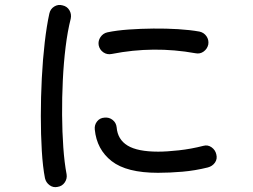

<svg xmlns="http://www.w3.org/2000/svg" viewBox="-20 -769 1040 790"><path d="M217 0Q199 4 184 -7Q169 -18 165 -36Q156 -82 152 -148.5Q148 -215 148 -292Q148 -369 152 -447Q156 -525 164 -594Q172 -663 183 -713Q187 -732 203 -742Q219 -752 237 -747Q256 -743 265.5 -727Q275 -711 271 -692Q258 -641 250 -576Q242 -511 238.5 -439Q235 -367 235.5 -296.5Q236 -226 240.5 -162.5Q245 -99 254 -52Q257 -34 246.5 -18.5Q236 -3 217 0ZM630 -58Q501 -58 439.5 -106Q378 -154 370 -236Q368 -255 379.5 -269.5Q391 -284 410 -285Q429 -287 443.5 -275.5Q458 -264 460 -245Q464 -195 505 -170Q546 -145 631 -145Q666 -145 716 -150.5Q766 -156 817 -169Q835 -174 850.5 -163Q866 -152 870 -134Q875 -115 864.5 -100Q854 -85 835 -80Q783 -67 730.5 -62.5Q678 -58 630 -58ZM440 -547Q421 -543 405.5 -553.5Q390 -564 386 -583Q383 -601 393.5 -616.5Q404 -632 422 -636Q460 -644 509.5 -647.5Q559 -651 611.5 -651.5Q664 -652 713 -649Q762 -646 801 -639Q819 -635 829.5 -620Q840 -605 837 -586Q833 -568 818 -557Q803 -546 784 -550Q612 -581 440 -547Z"/></svg>

Font: Zen Maru Gothic Medium
Style: Regular
Weight: 500
Designer: Yoshimichi Ohira
Foundry: Positype
Version: Version 1.001